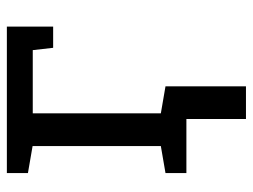

<svg xmlns="http://www.w3.org/2000/svg" viewBox="-110 -458 744 565"><g transform="rotate(-90 262.5 -176.0)"><path d="M35.2 0V-61.5L114.7 -75.2V-452.6L35.2 -466.3V-528.3H466.3V-392.1H403.8L397 -452.1H210.9V-75.2L290.5 -61.5V0ZM194.3 175.3V-52.7H290.5V175.3Z"/></g></svg>

Font: Roboto Slab LO
Style: Regular
Weight: 400
Designer: Google
Version: Version 2.000